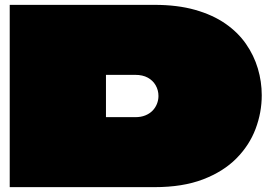

<svg xmlns="http://www.w3.org/2000/svg" viewBox="-20 -770 1107 790"><path d="M616 -750Q710 -750 782.5 -729.5Q855 -709 907 -673Q959 -637 992 -589.5Q1025 -542 1041 -488Q1057 -434 1057 -378Q1057 -307 1031.5 -239.5Q1006 -172 952.5 -118Q899 -64 815.5 -32Q732 0 616 0H20Q20 -64 20 -127.5Q20 -191 20 -254.5Q20 -318 20 -381.5Q20 -445 20 -509Q20 -569 20 -629.5Q20 -690 20 -750ZM536 -462H417Q417 -462 416.5 -462Q416 -462 416 -462Q416 -462 416 -461.5Q416 -461 416 -460V-290Q416 -289 416 -288.5Q416 -288 416 -288Q416 -288 416.5 -288Q417 -288 417 -288H538Q560 -288 577.5 -295Q595 -302 607 -314Q619 -326 625.5 -342Q632 -358 632 -375Q632 -399 620.5 -419Q609 -439 588 -450.5Q567 -462 536 -462Z"/></svg>

Font: Climate Crisis
Style: Regular
Weight: 400
Version: Version 1.003